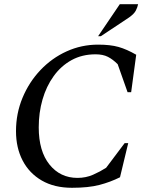

<svg xmlns="http://www.w3.org/2000/svg" viewBox="-20 -882 708 912"><path d="M322 10Q238 10 178.5 -24.5Q119 -59 87.5 -119.5Q56 -180 56 -259Q56 -343 87 -417.5Q118 -492 172 -549Q226 -606 296.5 -638Q367 -670 446 -670Q504 -670 543 -659Q582 -648 627 -622L603 -444H586L539 -577Q516 -600 492.5 -612Q469 -624 434 -624Q370 -624 320 -596.5Q270 -569 235 -520.5Q200 -472 182 -409.5Q164 -347 164 -277Q164 -164 215 -100.5Q266 -37 348 -37Q388 -37 422 -52Q456 -67 484 -85L572 -202H589L550 -40Q504 -17 452 -3.5Q400 10 322 10ZM446 -710 549 -862H636Q633 -847 625 -831.5Q617 -816 593 -799L459 -710Z"/></svg>

Font: Spectral Medium
Style: Italic
Weight: 500
Italic angle: -10°
Designer: Jean-Baptiste Levee
Foundry: Production Type
Version: Version 2.001